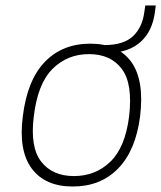

<svg xmlns="http://www.w3.org/2000/svg" viewBox="-20 -669 587 699"><path d="M63 -245Q79 -377 143 -443.5Q207 -510 309 -510Q410 -510 458 -443.5Q506 -377 490 -245Q474 -121 410 -55.5Q346 10 245 10Q144 10 95.5 -55.5Q47 -121 63 -245ZM249 -28Q328 -28 382 -80.5Q436 -133 450 -245Q464 -364 423.5 -418Q383 -472 304 -472Q225 -472 171 -418Q117 -364 103 -245Q89 -133 130 -80.5Q171 -28 249 -28ZM379 -476 359 -494 361 -505Q430 -505 464.5 -537.5Q499 -570 506 -629L509 -649H547L544 -625Q535 -556 493 -517.5Q451 -479 379 -476Z"/></svg>

Font: Haskoy ExtraLight
Style: Italic
Weight: 200
Designer: Ertekin Erdin
Foundry: Ertekin Erdin
Version: Version 2.000; ttfautohint (v1.8.4.7-5d5b)